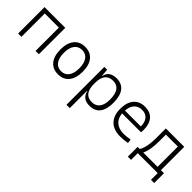

<svg xmlns="http://www.w3.org/2000/svg" viewBox="135 -1481 2660 2660"><g transform="rotate(45 1465.0 -151.0)"><path d="M431.2 0V-457.5H154.8V0H89.8V-517.6H496.1V0Z M878.9 9.8Q775.4 9.8 717.8 -60.5Q660.2 -130.9 660.2 -258.8Q660.2 -387.2 717.8 -457.3Q775.4 -527.3 878.9 -527.3Q982.4 -527.3 1040 -457.3Q1097.7 -387.2 1097.7 -258.8Q1097.7 -130.9 1040 -60.5Q982.4 9.8 878.9 9.8ZM878.9 -51.3Q951.7 -51.3 991.2 -105.5Q1030.8 -159.7 1030.8 -258.8Q1030.8 -357.9 991.2 -412.1Q951.7 -466.3 878.9 -466.3Q806.6 -466.3 766.8 -412.1Q727.1 -357.9 727.1 -258.8Q727.1 -159.7 766.8 -105.5Q806.6 -51.3 878.9 -51.3Z M1261.7 224.6V-517.6H1316.9L1325.7 -408.7H1331.1Q1341.3 -466.8 1383.3 -497.1Q1425.3 -527.3 1494.6 -527.3Q1597.7 -527.3 1650.4 -458Q1703.1 -388.7 1703.1 -253.9Q1703.1 -124 1650.9 -57.1Q1598.6 9.8 1496.6 9.8Q1424.3 9.8 1383.5 -22.9Q1342.8 -55.7 1333 -112.8H1326.7V224.6ZM1326.7 -251Q1326.7 -49.3 1482.4 -49.3Q1559.1 -49.3 1598.4 -101.3Q1637.7 -153.3 1637.7 -253.9Q1637.7 -468.3 1482.9 -468.3Q1326.7 -468.3 1326.7 -266.1Z M2096.2 9.8Q1967.8 9.8 1897.5 -61.5Q1827.1 -132.8 1827.1 -263.7Q1827.1 -389.2 1886.5 -458.3Q1945.8 -527.3 2053.2 -527.3Q2153.8 -527.3 2209.2 -464.8Q2264.6 -402.3 2264.6 -287.1Q2264.6 -256.8 2261.7 -236.3H1891.1Q1898.9 -147 1955.1 -98.6Q2011.2 -50.3 2107.9 -50.3Q2168.5 -50.3 2230 -64L2239.3 -3.9Q2205.1 2.9 2168 6.3Q2130.9 9.8 2096.2 9.8ZM1891.1 -292H2202.1Q2202.1 -376 2163.3 -421.6Q2124.5 -467.3 2054.2 -467.3Q1981.9 -467.3 1939.5 -421.4Q1897 -375.5 1891.1 -292Z M2371.1 131.8V-60.1H2412.6Q2441.4 -107.4 2454.1 -173.8Q2466.8 -240.2 2466.8 -329.1V-517.6H2827.6V-60.1H2887.7V131.8H2824.7V0H2434.1V131.8ZM2762.2 -60.1V-457.5H2527.8V-332.5Q2527.8 -247.1 2517.1 -179.4Q2506.3 -111.8 2481.4 -60.1Z"/></g></svg>

Font: Cascadia Mono PL Light
Style: Regular
Weight: 300
Monospace: yes
Designer: Aaron Bell
Foundry: Saja Typeworks
Version: Version 2404.023; ttfautohint (v1.8.4)